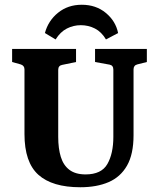

<svg xmlns="http://www.w3.org/2000/svg" viewBox="-20 -779 669 808"><path d="M598 -573V-518L558 -508Q542 -504 542 -487V-210Q542 -130 514.5 -82Q487 -34 437 -12.5Q387 9 318 9Q200 9 141.5 -43.5Q83 -96 83 -215V-487Q83 -503 67 -508L31 -518V-573H300V-518L242 -506Q225 -503 225 -485V-203Q225 -154 236 -118.5Q247 -83 272.5 -64Q298 -45 340 -45Q407 -45 432 -89Q457 -133 457 -203V-486Q457 -504 441 -507L380 -518V-573ZM324 -759Q384 -759 425.5 -724.5Q467 -690 477 -640L426 -613Q407 -645 379.5 -659Q352 -673 320 -673Q289 -673 261.5 -659Q234 -645 214 -613L169 -640Q183 -692 224.5 -725.5Q266 -759 324 -759Z"/></svg>

Font: Yrsa
Style: Bold
Weight: 700
Version: Version 2.004